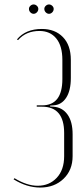

<svg xmlns="http://www.w3.org/2000/svg" viewBox="-20 -836 362 862"><path d="M110 -796Q110 -804 116.5 -810Q123 -816 131 -816Q139 -816 145.5 -810Q152 -804 152 -796Q152 -787 145.5 -780.5Q139 -774 131 -774Q123 -774 116.5 -780.5Q110 -787 110 -796ZM179 -796Q179 -804 185.5 -810Q192 -816 200 -816Q208 -816 214.5 -810Q221 -804 221 -796Q221 -787 214.5 -780.5Q208 -774 200 -774Q192 -774 185.5 -780.5Q179 -787 179 -796ZM161 6Q100 6 41 -31L45 -36Q101 -2 149 -2Q201 -2 234.5 -37.5Q268 -73 268 -135V-239Q268 -357 169 -357H145V-363H169Q260 -363 260 -481V-567Q260 -630 232.5 -663.5Q205 -697 157 -697Q97 -697 61 -656L56 -659Q95 -706 168 -706Q227 -706 262.5 -669.5Q298 -633 298 -567V-486Q298 -429 277 -397Q256 -365 220 -363L205 -362V-358L220 -357Q260 -354 283 -322Q306 -290 306 -233V-135Q306 -72 265 -33Q224 6 161 6Z"/></svg>

Font: Moniqa ExtLt Narrow Display
Style: Regular
Weight: 200
Width: 4
Designer: Rajesh Rajput
Foundry: Rajesh Rajput
Version: Version 1.000